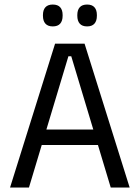

<svg xmlns="http://www.w3.org/2000/svg" viewBox="-20 -833 621 853"><path d="M108.7 0H24.7L224.7 -639H355.7L556 0H471.9L296.6 -583H283.9ZM435.5 -188.7H144.3V-257.6H435.5ZM214.3 -715.7Q192.7 -715.7 181.7 -728Q170.8 -740.2 170.8 -762.9V-766.3Q170.8 -788.7 181.7 -800.7Q192.7 -812.8 214.3 -812.8Q236.7 -812.8 247.4 -800.7Q258.2 -788.7 258.2 -766.3V-762.9Q258.2 -740.2 247.4 -728Q236.7 -715.7 214.3 -715.7ZM367 -715.7Q345 -715.7 334.3 -728Q323.5 -740.2 323.5 -762.9V-766.3Q323.5 -788.7 334.3 -800.7Q345 -812.8 367 -812.8Q388.9 -812.8 399.6 -800.7Q410.4 -788.7 410.4 -766.3V-762.9Q410.4 -740.2 399.6 -728Q388.9 -715.7 367 -715.7Z"/></svg>

Font: Anek Kannada Medium
Style: Regular
Weight: 500
Designer: Vaishnavi Murthy, Maithili Shingre (Kannada) & Yesha Goshar (Latin)
Foundry: Ek Type
Version: Version 1.003